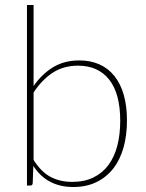

<svg xmlns="http://www.w3.org/2000/svg" viewBox="-20 -743 586 769"><path d="M114.5 -102.5Q145 -54 183 -34.2Q221 -14.5 269 -14.5Q318 -14.5 354.2 -32.2Q390.5 -50 414.2 -82Q438 -114 449.8 -159Q461.5 -204 461.5 -259Q461.5 -368.5 417.2 -424.2Q373 -480 292.5 -480Q234 -480 190.8 -451.5Q147.5 -423 114.5 -372.5ZM114.5 -398.5Q147.5 -446 192.2 -473.5Q237 -501 298 -501Q343 -501 378.5 -485Q414 -469 438.5 -438.2Q463 -407.5 475.8 -362.8Q488.5 -318 488.5 -260.5Q488.5 -200.5 474.5 -151.2Q460.5 -102 433 -67.2Q405.5 -32.5 365.5 -13.2Q325.5 6 273.5 6Q168 6 113.5 -78.5L111 -9Q110.5 -5.5 108.8 -2.8Q107 0 102 0H88V-723H114.5Z"/></svg>

Font: Lato 2
Style: Regular
Weight: 200
Designer: Lukasz Dziedzic with Adam Twardoch and Botio Nikoltchev
Foundry: tyPoland Lukasz Dziedzic
Version: Version 2.015; 2015-08-06; http://www.latofonts.com/